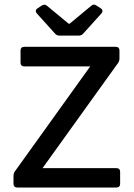

<svg xmlns="http://www.w3.org/2000/svg" viewBox="-20 -833 594 853"><path d="M143.6 -773.4 224.6 -683.6C229.5 -677.7 236.3 -674.8 244.1 -674.8H330.1C337.9 -674.8 344.7 -677.7 349.6 -683.6L430.7 -773.4C437.5 -781.2 436.5 -790 427.7 -795.9L408.2 -808.6C400.4 -814.5 392.6 -813.5 385.7 -807.6L289.1 -727.5H285.2L188.5 -807.6C181.6 -813.5 173.8 -813.5 166 -808.6L146.5 -795.9C137.7 -790 136.7 -781.2 143.6 -773.4ZM40 -51.8V-15.6C40 -5.9 45.9 0 55.7 0H498C507.8 0 513.7 -5.9 513.7 -15.6V-70.3C513.7 -80.1 507.8 -85.9 498 -85.9H168.9L504.9 -553.7C508.8 -559.6 510.7 -566.4 510.7 -573.2V-609.4C510.7 -619.1 504.9 -625 495.1 -625H86.9C77.1 -625 71.3 -619.1 71.3 -609.4V-553.7C71.3 -543.9 77.1 -538.1 86.9 -538.1H380.9L45.9 -71.3C42 -65.4 40 -58.6 40 -51.8Z"/></svg>

Font: Ed Sans Neue Medium
Style: Regular
Weight: 500
Designer: Stephen Hutchings
Version: Version 1.004;PS 001.004;hotconv 1.0.88;makeotf.lib2.5.64775